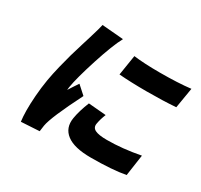

<svg xmlns="http://www.w3.org/2000/svg" viewBox="-161 -963 1278 1218"><g transform="rotate(30 478.0 -354.5)"><path d="M536.6 -680Q613.3 -670.1 726.9 -670.1Q860.8 -670.1 953.8 -681.1L929 -532Q836.3 -524.9 714.8 -524.9Q600.5 -524.9 513.1 -532ZM436.8 -275.9 565.7 -264.9Q549.4 -224.8 543.3 -188.9Q538 -158.4 564.6 -145.2Q591.3 -132.1 650.9 -132.1Q764.2 -132.1 893.8 -157L871.4 -2.1Q775.6 16 618.3 16Q496.8 16 441.1 -26.6Q385.3 -69.2 398.1 -146Q407.3 -202.4 436.8 -275.9ZM263.1 -750 420.1 -736.9Q383.2 -669 335.9 -522Q288.7 -375 277 -302.9Q274.5 -282 274.5 -280.9Q283.7 -296.5 300.2 -320.8Q316.8 -345.2 322.4 -354L383.5 -299Q271.7 -78.1 260.7 -11Q257.1 11.7 254.6 33L121.1 40.8Q116.5 7.5 115.9 -39.1Q115.4 -85.6 120 -147.5Q124.6 -209.5 134.9 -271Q143.5 -321.4 158.7 -383.5Q174 -445.7 184.5 -482.4Q195 -519.2 213.6 -579.4Q232.2 -639.6 233.3 -643.1Q258.5 -725.5 263.1 -750Z"/></g></svg>

Font: Karasuma Gothic
Style: Italic
Weight: 900
Italic angle: -9.39999°
Designer: Rasmus Andersson / Ryoko Nishizuka
Foundry: Genbu
Version: Version 1.00